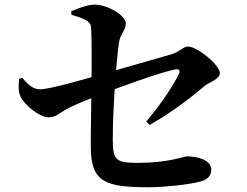

<svg xmlns="http://www.w3.org/2000/svg" viewBox="-20 -792 1040 809"><path d="M608.6 -3C668.8 -3 772.4 -13.7 819.4 -25.8C846.4 -32.7 870.2 -44.8 870.2 -77.3C870.2 -118 812.4 -133.1 767.6 -133.1C755.2 -133.1 689.2 -105.8 564.1 -105.8C471.7 -105.8 455.7 -113.8 455.2 -199.9C454.4 -325.8 471.2 -547.6 481.2 -612.5C487.8 -652.4 510.2 -663.6 510.2 -693.8C510.2 -726 434.9 -772.4 378.4 -772.4C353.6 -772.4 320.1 -761.6 280.1 -744.9L281.1 -729.8C331.3 -714.8 360.6 -703.8 363.3 -680C367.5 -636.9 366.4 -503.8 365.2 -417.3C364.6 -346.5 362.1 -234.4 362.6 -169.5C363.4 -22.6 426.5 -3 608.6 -3ZM596.3 -280 610.7 -265.6C698.9 -315.5 775.5 -373.4 839.8 -428C858.7 -444.9 906.3 -457.3 906.3 -484.1C906.3 -518.2 811.3 -595.8 772.2 -595.8C751.4 -595.8 737.7 -574 704.1 -563.8C644.9 -546.4 482.7 -500.4 404 -477.9C343 -460.4 190.1 -415.7 148.7 -415.7C115.1 -415.7 94.5 -441 73.3 -464.3L60.4 -459.7C58.2 -432.8 56.3 -407.5 65.9 -386.3C81.6 -349.9 147.6 -297.5 183.6 -297.5C218.4 -297.5 230.7 -317.6 273.2 -338.9C313.3 -358.4 368.1 -379.8 412.1 -396.8C484.3 -424.8 660.3 -489.3 720.2 -499.8C734.2 -502.5 740.3 -494.3 734.5 -482C705.7 -422.7 654.8 -349.5 596.3 -280Z"/></svg>

Font: Source Han Serif TW VF
Style: Regular
Weight: 250
Designer: Ryoko NISHIZUKA 西塚涼子 (kana & ideographs); Frank Grießhammer (Latin, Greek & Cyrillic); Wenlong ZHANG 张文龙 (bopomofo); San
Foundry: Adobe
Version: Version 2.002;hotconv 1.1.0;makeotfexe 2.6.0